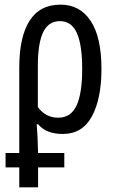

<svg xmlns="http://www.w3.org/2000/svg" viewBox="-20 -567 498 827"><path d="M63 154H4V92H63V-276Q63 -407 107 -477Q151 -547 241 -547Q324 -547 370.5 -477Q417 -407 417 -270Q417 -142 376 -66Q335 10 250 10Q179 10 144 -32H138Q142 9 144 92H257V154H144V240H63ZM334 -270Q334 -374 311 -425Q288 -476 238 -476Q189 -476 166 -428.5Q143 -381 143 -283V-106Q176 -60 231 -60Q285 -60 309.5 -112Q334 -164 334 -270Z"/></svg>

Font: Noto Sans UI Cond
Style: Regular
Weight: 400
Width: 3
Designer: Monotype Design Team
Foundry: Monotype Imaging Inc.
Version: Version 1.001